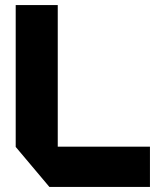

<svg xmlns="http://www.w3.org/2000/svg" viewBox="-20 -739 628 758"><path d="M175 -1 42 -159V-160H572V-1ZM42 -160V-719H208V-160Z"/></svg>

Font: Foldit
Style: Bold
Weight: 700
Version: Version 1.003